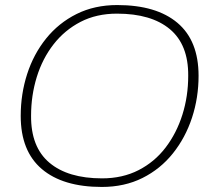

<svg xmlns="http://www.w3.org/2000/svg" viewBox="-20 -730 845 760"><path d="M383 10Q229 10 145.5 -61Q62 -132 62 -271Q62 -358 87.5 -437Q113 -516 162.5 -577.5Q212 -639 283 -674.5Q354 -710 444 -710Q599 -710 682.5 -639.5Q766 -569 766 -430Q766 -343 740 -264Q714 -185 664.5 -123Q615 -61 544 -25.5Q473 10 383 10ZM384 -24Q465 -24 528.5 -56.5Q592 -89 635.5 -146Q679 -203 702 -276Q725 -349 725 -430Q726 -553 652.5 -614.5Q579 -676 443 -676Q362 -676 299 -643.5Q236 -611 192 -554.5Q148 -498 125.5 -425Q103 -352 103 -272Q102 -148 175.5 -86Q249 -24 384 -24Z"/></svg>

Font: Georama Extended ExtraLight
Style: Italic
Weight: 200
Width: 7
Italic angle: -9°
Designer: Jean-Baptiste Levee
Foundry: Production Type
Version: Version 1.000